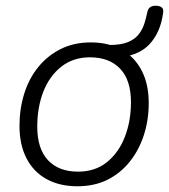

<svg xmlns="http://www.w3.org/2000/svg" viewBox="-20 -642 590 670"><path d="M250 8Q188 8 142.5 -17Q97 -42 72.5 -89.5Q48 -137 48 -203Q48 -262 64.5 -315Q81 -368 113.5 -408Q146 -448 192 -471Q238 -494 297 -494Q359 -494 404.5 -468.5Q450 -443 474.5 -395.5Q499 -348 499 -283Q499 -223 482 -170.5Q465 -118 432.5 -77.5Q400 -37 354.5 -14.5Q309 8 250 8ZM252 -43Q312 -43 353 -76Q394 -109 415.5 -164Q437 -219 437 -285Q437 -363 399 -402.5Q361 -442 294 -442Q235 -442 193.5 -409Q152 -376 131 -321.5Q110 -267 110 -200Q110 -123 147.5 -83Q185 -43 252 -43ZM384 -441 357 -462 361 -485Q403 -485 427.5 -495.5Q452 -506 465 -523.5Q478 -541 484 -560.5Q490 -580 494 -599Q498 -622 523 -622Q537 -622 544.5 -616Q552 -610 549 -596Q540 -528 500.5 -486.5Q461 -445 384 -441Z"/></svg>

Font: Nunito ExtraLight Light
Style: Italic
Weight: 300
Italic angle: -9°
Version: Version 3.602